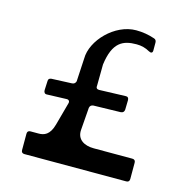

<svg xmlns="http://www.w3.org/2000/svg" viewBox="-99 -764 845 857"><g transform="rotate(15 323.0 -335.5)"><path d="M88 -4H558C568 -4 573 -9 573 -19V-94C573 -104 568 -109 558 -109H380C336 -109 301 -129 304 -173L312 -278C314 -288 320 -292 329 -293L455 -296C465 -297 470 -302 471 -312L472 -356C472 -366 467 -372 457 -371L335 -367C325 -367 320 -373 322 -384L323 -481C337 -587 382 -607 445 -607C467 -607 487 -602 506 -591C517 -585 524 -588 524 -600V-636C524 -645 520 -651 512 -653C486 -662 457 -667 427 -667C329 -667 235 -569 235 -485L229 -378C226 -369 221 -365 212 -364L117 -360C108 -359 103 -355 103 -346L101 -303C101 -293 106 -286 116 -287L205 -290C216 -291 222 -284 219 -274L190 -168C176 -117 150 -109 125 -109H88C78 -109 73 -104 73 -94V-19C73 -9 78 -4 88 -4Z"/></g></svg>

Font: OpenDyslexic3
Style: Regular
Weight: 400
Designer: Abelardo Gonzalez
Version: Version 3.001;PS 003.001;hotconv 1.0.88;makeotf.lib2.5.64775